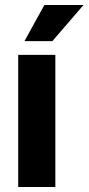

<svg xmlns="http://www.w3.org/2000/svg" viewBox="-20 -750 355 770"><path d="M53 0V-530H202V0ZM190 -585H78L158 -730H315Z"/></svg>

Font: Radio Canada Big
Style: Bold
Weight: 700
Designer: Étienne Aubert Bonn
Foundry: Coppers and Brasses
Version: Version 1.001